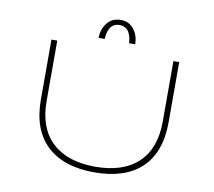

<svg xmlns="http://www.w3.org/2000/svg" viewBox="-93 -989 1235 1107"><g transform="rotate(10 525.0 -435.0)"><path d="M418 -757Q418 -807 446.8 -844Q475.5 -881 526 -881Q576 -881 604 -844.2Q632 -807.5 632 -757H596Q596 -771 593 -785.2Q590 -799.5 583 -815.2Q576 -831 561 -841Q546 -851 525 -851Q503.5 -851 488.5 -841Q473.5 -831 466.5 -815.2Q459.5 -799.5 456.8 -785.2Q454 -771 454 -757ZM527 11Q347 11 249.5 -81Q152 -173 152 -349V-700H186V-346Q186 -188.5 275 -105.2Q364 -22 527 -22Q690 -22 778 -105Q866 -188 866 -346V-700H900V-349Q900 -172 804 -80.5Q708 11 527 11Z"/></g></svg>

Font: League Mono Extended Thin
Style: Regular
Weight: 100
Width: 9
Designer: Tyler Finck
Foundry: The League of Moveable Type / Tyler Finck
Version: Version 2.210